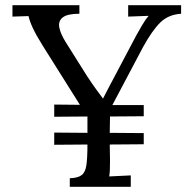

<svg xmlns="http://www.w3.org/2000/svg" viewBox="-20 -720 745 740"><path d="M249 0V-33Q280 -34 294.5 -45Q309 -56 313 -83.5Q317 -111 317 -163L189 -162V-209L317 -208V-271L189 -270V-317L288 -316L144 -545Q119 -585 106.5 -612Q94 -639 90 -658Q74 -657 59 -657Q44 -657 28 -656V-700H286V-667Q240 -667 222 -653Q204 -639 208.5 -614.5Q213 -590 233 -558L316 -426Q327 -410 334.5 -398.5Q342 -387 351.5 -374.5Q361 -362 377 -340Q389 -363 400 -384.5Q411 -406 422 -426L505 -583Q513 -597 526 -620Q539 -643 553 -659Q534 -658 514 -657.5Q494 -657 474 -656V-700H678V-667Q629 -664 597.5 -633Q566 -602 531 -538L413 -315H534V-272L404 -271L403 -208L534 -207V-164L403 -163Q404 -125 404 -103Q404 -81 403.5 -67Q403 -53 401 -40Q422 -41 442.5 -42Q463 -43 484 -44V0Z"/></svg>

Font: Lora
Style: Regular
Weight: 400
Designer: Olga Karpushina, Alexei Vanyashin (Cyrillic)
Foundry: Cyreal
Version: Version 3.005; ttfautohint (v1.8.4.7-5d5b)